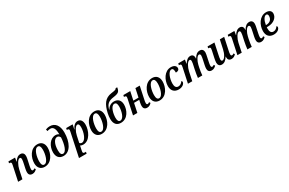

<svg xmlns="http://www.w3.org/2000/svg" viewBox="210 -2554 6878 4575"><g transform="rotate(-30 3649.0 -267.0)"><path d="M416 10C472 10 511 -20 538 -51L517 -83C498 -67 484 -61 468 -61C447 -61 437 -78 437 -105C437 -129 443 -163 450 -199L476 -319C487 -367 495 -408 495 -438C495 -496 468 -546 396 -546C333 -546 280 -508 235 -433H230L247 -536H65L55 -489H66C95 -489 115 -480 115 -451C115 -441 112 -425 108 -404L22 0H141L192 -240C213 -339 278 -471 337 -471C365 -471 372 -446 372 -419C372 -388 364 -349 353 -297L329 -186C319 -143 317 -113 317 -89C317 -36 343 10 416 10Z M754 10C948 10 1040 -194 1040 -349C1040 -480 966 -546 862 -546C667 -546 575 -342 575 -187C575 -56 649 10 754 10ZM769 -43C725 -43 699 -79 699 -170C699 -289 745 -493 847 -493C890 -493 916 -458 916 -366C916 -247 869 -43 769 -43Z M1272 10C1456 10 1566 -203 1566 -469C1566 -663 1476 -770 1337 -770C1288 -770 1242 -757 1220 -747L1233 -696C1252 -704 1283 -712 1319 -712C1410 -712 1437 -620 1440 -487C1413 -510 1379 -518 1347 -518C1195 -518 1092 -356 1092 -189C1092 -71 1150 10 1272 10ZM1288 -43C1240 -43 1217 -81 1217 -175C1217 -347 1281 -462 1359 -462C1389 -462 1417 -447 1437 -405C1427 -215 1372 -43 1288 -43Z M1561 236H1771L1780 189H1752C1721 189 1701 182 1701 150C1701 136 1706 114 1710 95L1723 36C1726 22 1730 2 1732 -10C1752 3 1782 10 1814 10C1994 10 2095 -216 2095 -377C2095 -479 2054 -546 1972 -546C1897 -546 1846 -491 1809 -409H1805L1832 -536H1654L1644 -489H1655C1685 -489 1704 -480 1704 -451C1704 -442 1701 -425 1697 -405ZM1806 -44C1782 -44 1758 -55 1746 -74L1784 -253C1806 -359 1870 -475 1925 -475C1957 -475 1973 -441 1973 -375C1973 -242 1908 -44 1806 -44Z M2323 10C2517 10 2609 -194 2609 -349C2609 -480 2535 -546 2431 -546C2236 -546 2144 -342 2144 -187C2144 -56 2218 10 2323 10ZM2338 -43C2294 -43 2268 -79 2268 -170C2268 -289 2314 -493 2416 -493C2459 -493 2485 -458 2485 -366C2485 -247 2438 -43 2338 -43Z M2850 10C3041 10 3129 -186 3129 -331C3129 -455 3058 -517 2955 -517C2870 -517 2805 -473 2762 -399H2758C2795 -535 2849 -590 3002 -610C3144 -630 3176 -658 3193 -770H3149C3141 -740 3113 -732 3002 -717C2821 -692 2738 -569 2688 -346C2677 -294 2671 -242 2671 -197C2671 -51 2745 10 2850 10ZM2861 -43C2817 -43 2793 -77 2793 -160C2793 -272 2837 -464 2937 -464C2981 -464 3005 -432 3005 -348C3005 -238 2960 -43 2861 -43Z M3572 10C3629 10 3666 -20 3694 -51L3672 -83C3654 -67 3640 -61 3624 -61C3602 -61 3593 -78 3593 -105C3593 -131 3599 -165 3607 -201L3678 -536H3559L3509 -302H3367L3417 -536H3227L3217 -489H3228C3257 -489 3277 -480 3277 -451C3277 -441 3274 -424 3270 -404L3184 0H3303L3355 -248H3498L3484 -186C3475 -143 3473 -114 3473 -91C3473 -36 3499 10 3572 10Z M3914 10C4108 10 4200 -194 4200 -349C4200 -480 4126 -546 4022 -546C3827 -546 3735 -342 3735 -187C3735 -56 3809 10 3914 10ZM3929 -43C3885 -43 3859 -79 3859 -170C3859 -289 3905 -493 4007 -493C4050 -493 4076 -458 4076 -366C4076 -247 4029 -43 3929 -43Z M4440 10C4553 10 4609 -56 4609 -101C4609 -115 4602 -126 4588 -133C4562 -89 4519 -57 4467 -57C4405 -57 4376 -103 4376 -184C4376 -325 4439 -493 4522 -493C4569 -493 4579 -451 4579 -373C4646 -373 4676 -403 4676 -443C4676 -500 4630 -546 4534 -546C4360 -546 4252 -353 4252 -188C4252 -57 4326 10 4440 10Z M5349 10C5405 10 5444 -20 5472 -51L5450 -83C5431 -67 5418 -61 5401 -61C5380 -61 5371 -78 5371 -105C5371 -129 5376 -163 5384 -199L5409 -319C5418 -360 5429 -410 5429 -439C5429 -495 5404 -546 5332 -546C5263 -546 5211 -506 5165 -424H5160C5161 -431 5162 -439 5162 -446C5162 -500 5138 -546 5071 -546C5006 -546 4955 -504 4908 -430H4903L4921 -536H4738L4728 -489H4739C4768 -489 4788 -480 4788 -451C4788 -441 4785 -425 4781 -404L4695 0H4814L4865 -243C4886 -342 4950 -471 5011 -471C5038 -471 5043 -443 5043 -421C5043 -390 5032 -334 5023 -298L5005 -216C4991 -150 4974 -51 4970 0H5090C5093 -53 5110 -149 5121 -204L5135 -266C5156 -357 5213 -471 5269 -471C5297 -471 5306 -446 5306 -420C5306 -391 5295 -339 5286 -298L5262 -186C5253 -143 5250 -113 5250 -89C5250 -36 5276 10 5349 10Z M5626 10C5695 10 5745 -31 5795 -111H5799C5798 -101 5798 -91 5798 -83C5798 -28 5829 10 5895 10C5951 10 5989 -20 6016 -51L5995 -83C5977 -67 5963 -61 5946 -61C5925 -61 5915 -77 5915 -105C5915 -130 5921 -167 5930 -204L6001 -536H5882L5830 -295C5807 -183 5744 -67 5687 -67C5659 -67 5651 -91 5651 -116C5651 -144 5659 -186 5670 -237L5733 -536H5544L5534 -489H5545C5574 -489 5593 -480 5593 -451C5593 -440 5590 -421 5586 -401L5546 -216C5537 -172 5529 -128 5529 -97C5529 -39 5555 10 5626 10Z M6710 10C6766 10 6805 -20 6833 -51L6811 -83C6792 -67 6779 -61 6762 -61C6741 -61 6732 -78 6732 -105C6732 -129 6737 -163 6745 -199L6770 -319C6779 -360 6790 -410 6790 -439C6790 -495 6765 -546 6693 -546C6624 -546 6572 -506 6526 -424H6521C6522 -431 6523 -439 6523 -446C6523 -500 6499 -546 6432 -546C6367 -546 6316 -504 6269 -430H6264L6282 -536H6099L6089 -489H6100C6129 -489 6149 -480 6149 -451C6149 -441 6146 -425 6142 -404L6056 0H6175L6226 -243C6247 -342 6311 -471 6372 -471C6399 -471 6404 -443 6404 -421C6404 -390 6393 -334 6384 -298L6366 -216C6352 -150 6335 -51 6331 0H6451C6454 -53 6471 -149 6482 -204L6496 -266C6517 -357 6574 -471 6630 -471C6658 -471 6667 -446 6667 -420C6667 -391 6656 -339 6647 -298L6623 -186C6614 -143 6611 -113 6611 -89C6611 -36 6637 10 6710 10Z M7057 10C7170 10 7226 -56 7226 -101C7226 -115 7220 -126 7205 -133C7179 -89 7136 -57 7085 -57C7022 -57 6993 -103 6993 -185C6993 -198 6994 -213 6995 -227H7030C7190 -227 7296 -326 7296 -433C7296 -504 7244 -546 7157 -546C6977 -546 6869 -357 6869 -188C6869 -58 6942 10 7057 10ZM7002 -281C7020 -400 7072 -493 7131 -493C7160 -493 7176 -471 7176 -434C7176 -344 7117 -281 7016 -281Z"/></g></svg>

Font: Noto Serif Condensed SemiBold
Style: Italic
Weight: 600
Width: 3
Italic angle: -12°
Designer: Monotype Design Team
Foundry: Monotype Imaging Inc.
Version: Version 2.014